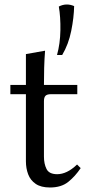

<svg xmlns="http://www.w3.org/2000/svg" viewBox="-20 -817 382 852"><path d="M322 -87 338 -71Q314 -35 283 -10Q252 15 202 15Q162 15 138.5 -1Q115 -17 105 -43.5Q95 -70 95 -101V-399H26V-440H95V-577L180 -592Q177 -554 176 -516Q175 -478 175 -440H323V-399H206Q189 -399 182 -392Q175 -385 175 -368V-122Q175 -90 186.5 -67Q198 -44 234 -44Q255 -44 277 -54.5Q299 -65 322 -87ZM241 -788Q274 -805 309 -790Q308 -739 296 -679.5Q284 -620 256 -573H233Q247 -623 248 -682.5Q249 -742 241 -788Z"/></svg>

Font: Bona Nova SC
Style: Regular
Weight: 400
Designer: Mateusz Machalski
Foundry: Capitalics
Version: Version 4.001; ttfautohint (v1.8.4.7-5d5b)